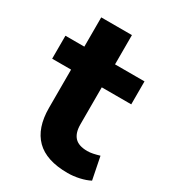

<svg xmlns="http://www.w3.org/2000/svg" viewBox="-163 -721 730 818"><g transform="rotate(30 202.5 -312.0)"><path d="M299 11Q194 11 143 -40Q92 -91 92 -190V-378H-1V-491H92V-635H243V-491H388V-378H243V-196Q243 -154 262.5 -133Q282 -112 325 -112Q338 -112 352.5 -115Q367 -118 384 -123L406 -13Q385 -2 356 4.5Q327 11 299 11Z"/></g></svg>

Font: Nunito Sans 12pt ExtraBold
Style: Regular
Weight: 800
Designer: Vernon Adams
Foundry: Vernon Adams
Version: Version 3.101;gftools[0.9.27]